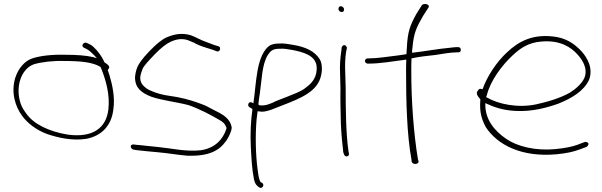

<svg xmlns="http://www.w3.org/2000/svg" viewBox="-20 -740 3000 957"><path d="M56 -352C34 -279 56 -209 90 -163C116 -127 160 -92 215 -72C267 -54 340 -37 410 -48C488 -63 536 -115 545 -195C554 -254 540 -317 526 -364L517 -391L519 -394C536 -411 508 -423 500 -430C497 -438 494 -444 490 -450V-451C475 -476 450 -507 430 -518H429L415 -525C399 -535 381 -513 397 -503L411 -496C423 -491 439 -475 450 -464L463 -450L445 -455C409 -464 360 -467 305 -467C239 -469 181 -462 141 -449C101 -436 70 -396 56 -352ZM83 -224C55 -306 85 -398 150 -420C188 -431 245 -438 303 -436C381 -436 442 -430 480 -407L481 -406L486 -395C507 -341 529 -269 520 -193C509 -104 445 -52 318 -69C224 -84 147 -122 111 -174C100 -189 89 -205 83 -224ZM410 -496H411ZM520 -410Z M636 -18C626 -11 636 3 642 5L658 8C688 11 728 16 768 19C815 23 865 32 912 36C1023 40 1074 10 1108 -39C1119 -55 1133 -82 1135 -103C1129 -149 1089 -171 1051 -189C1036 -196 1021 -206 1001 -215C958 -232 912 -247 864 -256L802 -266C770 -272 728 -286 708 -301C691 -314 679 -328 679 -353V-354C680 -366 684 -379 690 -395C696 -411 718 -434 750 -468C782 -501 809 -522 829 -531C856 -544 885 -550 916 -540L952 -525V-524C978 -510 1011 -501 1040 -492L1061 -484C1077 -479 1083 -505 1070 -509L1047 -516C1034 -521 1022 -525 1010 -530C980 -540 959 -554 932 -564C889 -577 851 -571 811 -554C788 -544 759 -521 724 -484C689 -448 670 -420 664 -404C657 -386 654 -369 653 -354C653 -302 685 -277 734 -258C789 -239 859 -232 920 -216C977 -196 1033 -166 1072 -143C1091 -133 1102 -123 1109 -103V-100C1092 -45 1051 -1 980 9C905 17 834 -1 770 -7C731 -10 692 -16 662 -18H661L646 -20C643 -20 639 -20 636 -18ZM912 36H913ZM932 -564Z M1223 -206 1238 -197V-194C1230 -137 1227 -75 1230 -12C1233 49 1236 105 1246 154C1251 177 1258 184 1272 194C1286 204 1301 182 1287 172L1278 167V166C1269 151 1267 125 1264 105C1254 30 1252 -65 1259 -146L1264 -185H1271C1283 -182 1297 -183 1311 -187C1325 -190 1343 -197 1365 -206C1443 -237 1540 -268 1571 -336C1586 -367 1591 -418 1573 -446C1548 -485 1503 -506 1443 -516C1418 -520 1397 -525 1370 -523C1341 -523 1324 -515 1313 -504C1257 -447 1258 -328 1243 -225L1236 -229C1220 -237 1210 -215 1223 -206ZM1268 -219V-222C1270 -239 1272 -257 1275 -274C1285 -340 1285 -418 1315 -466C1327 -483 1336 -497 1372 -497C1398 -499 1415 -494 1437 -491C1487 -481 1551 -466 1558 -411C1563 -355 1534 -325 1504 -303C1480 -283 1445 -272 1409 -257C1389 -249 1369 -242 1348 -233V-232C1324 -222 1304 -212 1276 -215C1273 -215 1270 -216 1268 -219ZM1275 -210H1276ZM1370 -497H1372ZM1504 -298Z M1667 -695C1667 -687 1675 -680 1683 -680C1691 -680 1695 -685 1695 -693C1695 -701 1687 -709 1679 -709C1671 -709 1667 -704 1667 -695ZM1675 -373C1675 -350 1677 -326 1677 -299C1677 -272 1676 -246 1677 -216L1679 -126C1680 -86 1687 -12 1691 19L1695 30C1700 45 1723 42 1719 24L1717 14C1704 -77 1703 -197 1703 -299C1703 -325 1701 -350 1701 -374C1699 -412 1700 -450 1705 -481L1709 -500C1710 -503 1707 -507 1705 -510C1696 -521 1686 -512 1683 -504L1681 -484C1676 -452 1673 -413 1675 -373ZM1701 -371Z M1799 -436C1799 -429 1806 -423 1812 -423H1820C1875 -423 1936 -434 2005 -443V-437C2004 -420 2004 -402 2004 -383C2004 -235 2008 -69 2031 56L2032 66C2037 83 2069 80 2066 63L2063 53C2042 -74 2030 -236 2030 -383C2030 -404 2030 -426 2031 -446V-449C2068 -457 2110 -462 2150 -466C2182 -471 2226 -479 2255 -479H2264C2272 -479 2277 -484 2277 -491C2277 -500 2272 -505 2264 -505H2255C2249 -505 2236 -504 2215 -501H2214C2167 -497 2096 -484 2034 -477V-483C2034 -490 2035 -497 2036 -503C2042 -575 2056 -604 2089 -661L2116 -703C2125 -719 2091 -727 2082 -713L2055 -670C2023 -612 2012 -581 2008 -504V-503C2007 -494 2007 -485 2006 -474V-470C1994 -468 1979 -466 1966 -464C1913 -458 1862 -449 1819 -449H1812C1805 -449 1799 -442 1799 -436Z M2359 -285C2352 -272 2363 -257 2373 -247L2374 -245V-240C2370 -183 2379 -149 2401 -107C2458 -19 2578 45 2754 29C2806 24 2839 16 2866 6L2904 -8C2907 -10 2910 -13 2912 -18C2918 -27 2904 -35 2894 -32L2857 -18C2832 -9 2799 -2 2750 3C2649 13 2558 -10 2503 -48C2447 -86 2399 -142 2399 -217V-226C2442 -206 2486 -190 2552 -187C2633 -183 2705 -203 2762 -223C2830 -250 2891 -287 2916 -342C2938 -399 2908 -452 2877 -486C2848 -516 2813 -544 2758 -555C2638 -576 2564 -533 2507 -479C2456 -432 2409 -362 2385 -295C2372 -300 2366 -297 2360 -285ZM2403 -256 2407 -267C2425 -339 2482 -414 2533 -462C2572 -499 2613 -528 2679 -533C2771 -541 2826 -505 2858 -469C2881 -444 2912 -400 2893 -352C2879 -322 2850 -297 2822 -279C2778 -254 2718 -234 2653 -220C2558 -200 2462 -222 2407 -254ZM2916 -342Z"/></svg>

Font: Stray Cat
Style: LtExt
Weight: 300
Version: Version 1.0